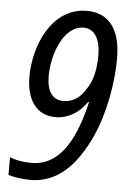

<svg xmlns="http://www.w3.org/2000/svg" viewBox="-53 -763 545 813"><g transform="rotate(5 219.5 -357.0)"><path d="M108 10C205 10 277 -51 327 -138C392 -240 428 -403 428 -535C428 -659 376 -724 284 -724C135 -724 65 -558 65 -426C65 -330 106 -264 190 -264C244 -264 291 -294 322 -340H326C284 -156 213 -62 106 -62C70 -62 38 -68 13 -78V-3C39 5 70 10 108 10ZM217 -335C171 -335 146 -370 146 -435C146 -529 192 -652 276 -652C322 -652 348 -610 348 -540C348 -479 336 -430 313 -398C292 -359 258 -335 217 -335Z"/></g></svg>

Font: Noto Sans Condensed
Style: Italic
Weight: 400
Width: 3
Italic angle: -12°
Designer: Monotype Design Team
Foundry: Monotype Imaging Inc.
Version: Version 2.013